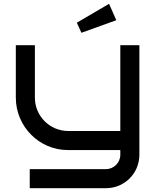

<svg xmlns="http://www.w3.org/2000/svg" viewBox="-20 -787 823 1007"><path d="M711 -550H611V-100H336C240 -101 163 -179 163 -275V-550H63V-275C63 -124 185 0 336 0H611V25C611 66 577 100 536 100H136V200H536C633 200 711 122 711 25ZM552 -767 383 -668 407 -615 590 -681Z"/></svg>

Font: Bruno Ace
Style: Regular
Weight: 400
Designer: Astigmatic (AOETI)
Foundry: Astigmatic (AOETI)
Version: Version 1.000